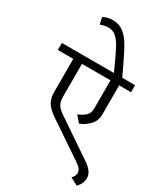

<svg xmlns="http://www.w3.org/2000/svg" viewBox="-299 -1083 1207 1399"><g transform="rotate(30 304.5 -383.5)"><path d="M630 120Q630 143 621.5 163Q613 183 593 205L529 171Q553 147 553 123Q553 107 543.5 92Q534 77 504 56L206 -145Q151 -183 130 -217.5Q109 -252 109 -307V-583H-21V-642H417L379 -725Q348 -793 326.5 -830Q305 -867 279.5 -888Q254 -909 220 -909Q183 -909 151 -895L138 -952Q173 -972 219 -972Q268 -972 303.5 -947.5Q339 -923 369 -875.5Q399 -828 440 -741L487 -642H595V-583H495V-339Q495 -282 458.5 -246Q422 -210 381 -195L336 -247Q379 -265 400.5 -286.5Q422 -308 422 -348V-583H182V-310Q182 -265 197 -241Q212 -217 247 -193L557 17Q598 45 614 70Q630 95 630 120Z"/></g></svg>

Font: Martel Sans Light
Style: Regular
Weight: 300
Designer: Dan Reynolds and Mathieu Réguer
Foundry: Dan Reynolds and Mathieu Réguer
Version: Version 1.002; ttfautohint (v1.1) -l 5 -r 5 -G 72 -x 0 -D la